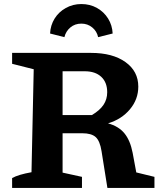

<svg xmlns="http://www.w3.org/2000/svg" viewBox="-20 -931 786 951"><path d="M655 -77 745 -55V0H512L483 -182Q475 -233 454 -252Q433 -271 387 -271H218V-361H435Q474 -384 492.5 -411.5Q511 -439 511 -474Q511 -523 481.5 -550.5Q452 -578 400 -578H290V-76L386 -55V0H40V-49Q56 -58 79.5 -65Q103 -72 136 -78L147 -588L40 -615V-669H431Q538 -669 601.5 -623.5Q665 -578 665 -502Q665 -439 623.5 -389.5Q582 -340 515 -320Q567 -306 596 -271Q625 -236 637 -174ZM383 -911Q426 -911 460.5 -891.5Q495 -872 515.5 -839Q536 -806 538 -765L466 -747Q460 -776 437 -795Q414 -814 383 -814Q351 -814 328.5 -795Q306 -776 299 -747L228 -765Q230 -806 250.5 -839Q271 -872 306 -891.5Q341 -911 383 -911Z"/></svg>

Font: Piazzolla Thin ExtraBold
Style: Regular
Weight: 800
Version: Version 2.005